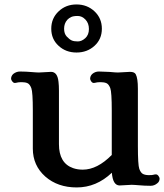

<svg xmlns="http://www.w3.org/2000/svg" viewBox="-20 -822 730 854"><path d="M29.3 0ZM477.5 -53.7Q408.7 11.7 321.3 11.7Q236.8 11.7 181.6 -36.6Q126 -85.9 126 -161.1V-330.1Q126 -412.1 119.4 -429.7Q112.8 -447.3 102.8 -451.9Q92.8 -456.5 77.4 -456.5Q62 -456.5 56.6 -454.8Q51.3 -453.1 45.4 -453.1Q39.6 -453.1 34.4 -460Q29.3 -466.8 29.3 -471.9Q29.3 -477.1 31.5 -482.7Q33.7 -488.3 39.1 -493.2Q52.7 -503.9 69.1 -503.9Q85.4 -503.9 96.2 -503.2Q106.9 -502.4 117.7 -501.7Q128.4 -501 137.9 -500.2Q147.5 -499.5 152.8 -499.5L207 -502.4Q235.8 -502.4 240.2 -458Q242.2 -441.9 242.2 -418.5V-180.7Q242.2 -96.2 305.2 -74.2Q324.7 -67.4 348.1 -67.4Q412.6 -67.4 477.1 -132.8V-329.6Q477.1 -412.6 470.5 -429.9Q463.9 -447.3 453.9 -451.9Q443.8 -456.5 428.5 -456.5Q413.1 -456.5 407.7 -454.8Q402.3 -453.1 396.5 -453.1Q390.6 -453.1 385.7 -460Q380.9 -466.8 380.9 -471.9Q380.9 -477.1 383.1 -482.7Q385.3 -488.3 390.6 -493.2Q403.3 -503.9 419.9 -503.9Q436.5 -503.9 447.3 -502.9L468.8 -502Q480 -501 489.5 -500.2Q499 -499.5 504.4 -499.5L558.1 -502.4Q578.6 -502.4 584 -491.2Q593.3 -473.6 593.3 -427.7V-172.9Q593.3 -88.4 599.6 -70.8Q606 -53.2 616.2 -48.1Q626.5 -43 642.1 -43Q657.7 -43 662.6 -44.7Q667.5 -46.4 673.6 -46.4Q679.7 -46.4 684.8 -39.6Q689.9 -32.7 689.9 -27.6Q689.9 -22.5 687.7 -16.8Q685.5 -11.2 679.7 -6.8Q666.5 4.4 649.9 4.4Q633.3 4.4 622.6 3.7Q611.8 2.9 601.1 2.2Q590.3 1.5 581.1 0.7Q571.8 0 565.9 0L512.2 2.9Q481.9 2.9 477.5 -53.7ZM320.3 -588.4Q272.9 -588.4 240.7 -618.2Q208 -647.9 208 -694.3Q208 -740.7 240.7 -771.5Q272.9 -802.2 320.3 -802.2Q367.7 -802.2 400.4 -771.5Q433.1 -740.7 433.1 -694.3Q433.1 -647.9 400.4 -618.2Q367.7 -588.4 320.3 -588.4ZM279.3 -733.9Q265.1 -717.8 265.1 -694.3Q265.1 -671.9 276.9 -659.4Q288.6 -647 298.6 -642.3Q308.6 -637.7 325.9 -637.7Q343.3 -637.7 359.4 -652.3Q375.5 -667 375.5 -692.9Q375.5 -718.8 360.1 -734.9Q344.7 -751 325.7 -751Q306.6 -751 296.6 -746.3Q286.6 -741.7 279.3 -733.9Z"/></svg>

Font: Stoke
Style: Regular
Weight: 400
Designer: Nicole Fally
Foundry: Nicole Fally
Version: Version 1.002